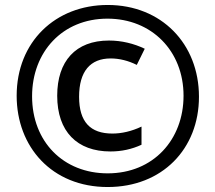

<svg xmlns="http://www.w3.org/2000/svg" viewBox="-20 -743 866 772"><path d="M413 9C632 9 780 -144 780 -354C780 -567 629 -723 413 -723C203 -723 47 -575 47 -358C47 -153 188 9 413 9ZM413 -46C235 -46 109 -173 109 -356C109 -534 231 -668 412 -668C590 -668 718 -538 718 -358C718 -182 597 -46 413 -46ZM424 -134C469 -134 510 -143 549 -161V-234C509 -215 469 -206 432 -206C343 -206 298 -253 298 -354C298 -456 343 -508 425 -508C460 -508 496 -499 530 -482L562 -547C518 -568 469 -580 418 -580C284 -580 210 -497 210 -358C210 -214 290 -134 424 -134Z"/></svg>

Font: Noto Sans Hebrew ExtraCondensed SemiBold
Style: Regular
Weight: 600
Width: 2
Designer: Ben Nathan
Foundry: Google LLC
Version: Version 3.001